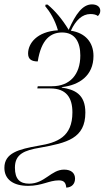

<svg xmlns="http://www.w3.org/2000/svg" viewBox="-59 -681 477 875"><path d="M243 174C268 173 283 157 283 133C283 109 267 92 233 92C174 92 145 156 74 156C32 156 9 136 9 83C9 21 52 4 124 -8C246 -30 330 -50 330 -168C330 -252 281 -273 222 -282L223 -284C302 -293 367 -336 367 -426C367 -488 330 -531 264 -541C286 -589 316 -617 353 -617C368 -617 380 -614 387 -608C394 -614 398 -623 398 -632C398 -650 383 -661 360 -661C318 -661 286 -618 254 -545C225 -593 192 -632 158 -660H149L147 -653C168 -628 191 -592 205 -543C109 -537 69 -483 69 -437C69 -411 85 -401 113 -401C129 -502 172 -533 224 -533C284 -533 307 -488 307 -428C307 -341 259 -288 178 -288H113L111 -278H170C243 -278 271 -236 271 -169C271 -57 202 -31 117 -17C26 -1 -39 16 -39 84C-39 137 2 166 69 166C132 166 165 141 209 141C233 141 241 152 243 174Z"/></svg>

Font: Noto Serif Display Condensed Light
Style: Italic
Weight: 300
Width: 3
Italic angle: -12°
Designer: Monotype Design Team
Foundry: Monotype Imaging Inc.
Version: Version 2.009